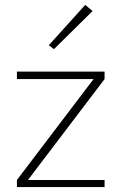

<svg xmlns="http://www.w3.org/2000/svg" viewBox="-20 -763 494 783"><path d="M49 0V-29L361.5 -440.5H49V-471H406.5V-440.5L94 -29H406.5V0ZM200 -562.5 179 -578.5 327.5 -743 357.5 -718Z"/></svg>

Font: Karla ExtraLight
Style: Regular
Weight: 250
Designer: Jonathan Pinhorn
Version: Version 2.004;gftools[0.9.33]